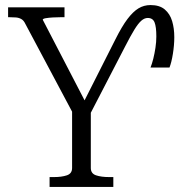

<svg xmlns="http://www.w3.org/2000/svg" viewBox="-20 -739 709 759"><path d="M436 -583Q462 -635 484 -664Q506 -693 527.5 -706Q549 -719 575 -719Q611 -719 631.5 -701.5Q652 -684 660.5 -655.5Q669 -627 669 -592Q669 -561 663.5 -526.5Q658 -492 650 -472H575Q581 -487 586 -507Q591 -527 594.5 -550Q598 -573 598 -595Q598 -633 591 -650.5Q584 -668 564 -668Q551 -668 538.5 -657Q526 -646 511 -621.5Q496 -597 475 -556L329 -274L339 -315V-75Q339 -53 359.5 -46Q380 -39 412 -39H428V0H176V-39H193Q224 -39 244.5 -46Q265 -53 265 -75V-315L277 -275L80 -645Q74 -658 64.5 -663.5Q55 -669 43 -670Q31 -671 17 -671H12V-710H235V-671H221Q205 -671 188.5 -670Q172 -669 160.5 -667Q149 -665 149 -661L328 -316L300 -314Z"/></svg>

Font: Roboto Serif 28pt Condensed Light
Style: Regular
Weight: 300
Width: 3
Designer: Greg Gazdowicz
Foundry: Commercial Type
Version: Version 1.008